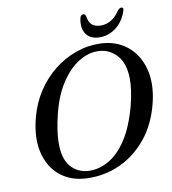

<svg xmlns="http://www.w3.org/2000/svg" viewBox="-96 -973 959 1068"><g transform="rotate(-10 384.0 -439.0)"><path d="M510.5 -713Q599 -710 660 -661.5Q721 -613 744 -529.8Q767 -446.5 741.5 -339.5Q713.5 -223.5 648.8 -143.5Q584 -63.5 495.8 -23.5Q407.5 16.5 309.5 12.5Q220 9.5 159.2 -39.8Q98.5 -89 78 -175.2Q57.5 -261.5 88.5 -375.5Q109 -451 150.2 -513.8Q191.5 -576.5 248.2 -621.8Q305 -667 372 -691Q439 -715 510.5 -713ZM326 -26.5Q382 -24 437.5 -54.8Q493 -85.5 540 -156.2Q587 -227 618 -344Q640 -431 639 -493Q638 -579 597.2 -624.2Q556.5 -669.5 498 -673Q441 -677 384.5 -643Q328 -609 282.2 -540.2Q236.5 -471.5 211.5 -370.5Q199 -320.5 193.2 -280.5Q187.5 -240.5 187.5 -208.5Q186.5 -119 225 -74.2Q263.5 -29.5 326 -26.5ZM533 -811Q596.5 -811 640.5 -877.5Q651 -889.5 660 -889.5Q676.5 -889.5 669 -869.5Q651 -813.5 609.2 -780.5Q567.5 -747.5 516 -747.5Q464 -747.5 439.8 -780.5Q415.5 -813.5 426.5 -869.5Q430.5 -889.5 447 -889.5Q456 -889.5 460 -877.5Q465 -842 483 -826.5Q501 -811 533 -811Z"/></g></svg>

Font: Fraunces 9pt
Style: Italic
Weight: 400
Italic angle: -16°
Version: Version 1.000;[b76b70a41]